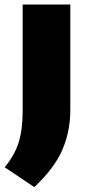

<svg xmlns="http://www.w3.org/2000/svg" viewBox="-34 -568 386 826"><path d="M113.5 237 -14 151.5Q29 100 46.2 44.8Q63.5 -10.5 63.5 -89V-548.5H268.5V-96Q268.5 -2.5 234 77Q199.5 156.5 113.5 237Z"/></svg>

Font: Encode Sans Exp XBd
Style: Regular
Weight: 800
Width: 7
Designer: Multiple Designers
Foundry: Impallari Type
Version: Version 3.002; ttfautohint (v1.8.3) -l 8 -r 50 -G 200 -x 14 